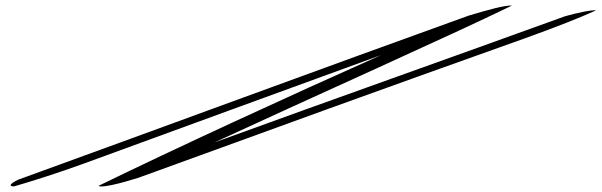

<svg xmlns="http://www.w3.org/2000/svg" viewBox="-20 -646 2150 686"><path d="M1654 -590C1129 -401 574 -196 45 -4C18 9 8 20 30 20C93 2 190 -29 278 -61C616 -184 999 -325 1341 -449C1004 -299 609 -117 332 18C341 26 406 11 475 -11C1003 -203 1291 -308 1858 -510C1969 -550 2050 -582 2110 -609C2092 -611 2042 -600 1999 -588C1577 -435 1177 -294 746 -137C1092 -297 1589 -519 1809 -626C1784 -628 1721 -610 1654 -590Z"/></svg>

Font: Snowfall
Style: UltraObl
Weight: 400
Designer: Jasper
Foundry: Cannot Into Space Fonts
Version: Version 0.9